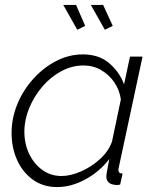

<svg xmlns="http://www.w3.org/2000/svg" viewBox="-20 -750 631 780"><path d="M212 10Q155 10 113 -20.5Q71 -51 49 -101Q27 -151 27 -209Q27 -270 50.5 -327Q74 -384 115 -429.5Q156 -475 208 -502Q260 -529 317 -529Q382 -529 424 -493Q466 -457 484 -407L508 -520H559L463 -72Q461 -64 461 -60Q461 -45 478 -45L468 0Q462 1 457 1.5Q452 2 448 1Q412 -2 412 -34Q412 -41 414.5 -53Q417 -65 424 -104Q384 -52 326.5 -21Q269 10 212 10ZM230 -35Q267 -35 310 -54Q353 -73 387.5 -105Q422 -137 435 -175L471 -346Q466 -383 445 -414.5Q424 -446 391.5 -465Q359 -484 319 -484Q272 -484 228.5 -460.5Q185 -437 151.5 -397.5Q118 -358 98.5 -310.5Q79 -263 79 -215Q79 -166 98.5 -125Q118 -84 152 -59.5Q186 -35 230 -35ZM349 -730H399L438 -645L406 -629ZM237 -730H289L326 -645L294 -629Z"/></svg>

Font: Raleway Light
Style: Italic
Weight: 300
Italic angle: -12°
Designer: Matt McInerney, Pablo Impallari, Rodrigo Fuenzalida
Foundry: Matt McInerney, Pablo Impallari, Rodrigo Fuenzalida
Version: Version 4.026